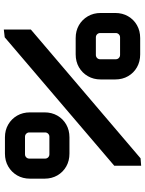

<svg xmlns="http://www.w3.org/2000/svg" viewBox="103 -863 760 1006"><g transform="rotate(90 483.0 -360.0)"><path d="M134.9 0V-141.8L809.6 -716.5L848.5 -719.6V-578.8L175.4 -4.7ZM179.6 -376.5Q141.5 -376.5 111.9 -393.6Q82.4 -410.8 65.2 -440.4Q48 -470 48 -507.8V-583.5Q48 -621.7 65.2 -651.2Q82.4 -680.8 111.9 -697.6Q141.5 -714.5 179.6 -714.5H264.7Q302.8 -714.5 332.4 -697.6Q362 -680.8 379.1 -651.2Q396.3 -621.7 396.3 -583.5V-507.8Q396.3 -470 379.1 -440.4Q362 -410.8 332.4 -393.6Q302.8 -376.5 264.7 -376.5H179.6ZM175.9 -482.3H267.8Q277.4 -482.3 284 -488.8Q290.5 -495.4 290.5 -505V-586.3Q290.5 -596 284 -602.5Q277.4 -609.1 267.8 -609.1H175.9Q166.2 -609.1 159.7 -602.5Q153.1 -596 153.1 -586.3V-505Q153.1 -495.4 159.7 -488.8Q166.2 -482.3 175.9 -482.3ZM699.5 -5.9Q662 -5.9 632.4 -23.1Q602.9 -40.3 585.8 -69.8Q568.8 -99.4 568.8 -137.2V-213.3Q568.8 -251.1 585.8 -280.7Q602.9 -310.2 632.4 -327.1Q662 -343.9 699.5 -343.9H784.8Q822.6 -343.9 852.2 -327.1Q881.8 -310.2 899 -280.7Q916.1 -251.1 916.1 -213.3V-137.2Q916.1 -99.4 899 -69.8Q881.8 -40.3 852.2 -23.1Q822.6 -5.9 784.8 -5.9H699.5ZM696.7 -111H788.3Q797.9 -111 804.5 -117.6Q811 -124.1 811 -133.7V-216.1Q811 -225.7 804.5 -232.3Q797.9 -238.8 788.3 -238.8H696.7Q687 -238.8 680.5 -232.3Q673.9 -225.7 673.9 -216.1V-133.7Q673.9 -124.1 680.5 -117.6Q687 -111 696.7 -111Z"/></g></svg>

Font: Orbitron
Style: Regular
Weight: 400
Designer: Matt McInerney
Foundry: The League of Moveable Type
Version: Version 2.001